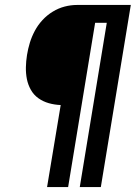

<svg xmlns="http://www.w3.org/2000/svg" viewBox="-20 -755 548 775"><path d="M170 0 225 -331Q200 -332 177 -338.5Q154 -345 135 -358.5Q116 -372 104.5 -392.5Q93 -413 88.5 -436Q84 -459 84.5 -483.5Q85 -508 89 -533Q93 -558 100.5 -582.5Q108 -607 120.5 -630.5Q133 -654 151.5 -674Q170 -694 193 -708Q216 -722 241 -728.5Q266 -735 291 -735H508L387 0H302L411 -663H364L255 0Z"/></svg>

Font: Iosevka Curly Slab
Style: Bold Italic
Weight: 700
Italic angle: -9°
Monospace: yes
Designer: Belleve Invis
Foundry: Belleve Invis
Version: Version 22.1.2; ttfautohint (v1.8.4)